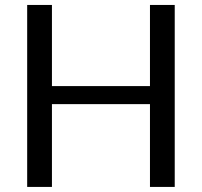

<svg xmlns="http://www.w3.org/2000/svg" viewBox="-20 -736 796 756"><path d="M668 0H570.5V-326H184.5V0H87V-716.5H184.5V-397H570.5V-716.5H668Z"/></svg>

Font: 8514790e538f44c2 - subset of Lato
Style: Regular
Weight: 400
Version: Version 1.104; Western+Polish opensource